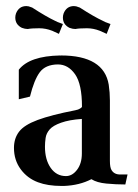

<svg xmlns="http://www.w3.org/2000/svg" viewBox="-20 -612 457 638"><path d="M192.4 5.9H184.6Q138.7 5.9 106.4 -6.3Q70.8 -19.5 48.6 -49.8Q26.4 -80.1 26.4 -120.6Q26.4 -152.3 43.5 -174.6Q60.5 -196.8 105.2 -213.4Q149.9 -230 230 -245.6Q233.9 -246.1 239.3 -248Q251.5 -253.4 252.4 -257.3Q252.4 -332.5 229.5 -365.2Q206.5 -397.9 172.4 -397.9Q131.3 -397.5 112.3 -372.1Q93.3 -346.7 79.6 -291L42.5 -282.2V-380.4Q78.1 -425.8 179.7 -427.7V-427.2L182.6 -427.7Q325.2 -427.7 341.3 -330.6Q345.2 -304.2 345.2 -278.3V-77.1Q345.2 -55.7 350.6 -46.9Q359.4 -32.2 378.9 -32.2H403.8L396.5 1Q365.2 1 333.7 -2Q302.2 -4.9 283.7 -16.6Q244.1 3.9 192.4 5.9ZM199.2 -26.9Q220.2 -26.9 236.1 -47.9Q252 -68.8 252 -102.1V-216.8Q210 -213.9 183.1 -204.3Q156.2 -194.8 145 -181.9Q133.8 -168.9 131.6 -153.8Q129.4 -138.7 129.4 -124.5Q129.4 -81.5 148.4 -54.2Q167.5 -26.9 199.2 -26.9ZM334.5 -499.5 311.5 -509.8Q290 -518.1 268.6 -518.1Q242.7 -518.1 230.5 -515.6Q221.2 -515.6 210.9 -519.5Q189 -530.3 189 -553.7Q189 -560.5 191.4 -567.4Q201.2 -591.8 225.6 -591.8Q233.4 -591.8 240.7 -588.4L245.1 -586.9Q292.5 -556.2 322.3 -542.5Q327.6 -540 330.1 -538.6L347.2 -532.2ZM175.8 -499.5 153.3 -509.8Q131.8 -518.1 110.4 -518.1Q84.5 -518.1 72.3 -515.6Q63 -515.6 52.7 -519.5Q30.8 -530.3 30.8 -553.7Q30.8 -560.5 33.2 -567.4Q43 -591.8 67.4 -591.8Q75.2 -591.8 82.5 -588.4L86.9 -586.9Q134.3 -556.2 163.6 -542.5Q168.9 -540 171.9 -538.6L189 -532.2Z"/></svg>

Font: Quaaykop
Style: Medium
Weight: 500
Designer: Tup Wanders
Foundry: Free font, DO NOT SELL
Version: Version 1.00;July 31, 2023;FontCreator 11.5.0.2430 64-bit